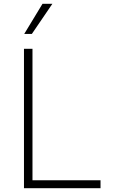

<svg xmlns="http://www.w3.org/2000/svg" viewBox="-20 -982 602 1002"><path d="M105.1 0V-727.3H149.5V-41.2H504.6V0ZM106.5 -805 201.7 -962H253.2L146.3 -805Z"/></svg>

Font: Inter Extra Light BETA
Style: Regular
Weight: 200
Designer: Rasmus Andersson
Foundry: rsms
Version: Version 3.011;git-f93a4a705